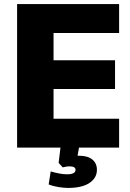

<svg xmlns="http://www.w3.org/2000/svg" viewBox="-20 -725 637 943"><path d="M243 -563V-429H545V-288H243V-142H565V0H368L361 40H370Q411 40 433.5 58.5Q456 77 456 109Q456 149 419.5 173.5Q383 198 314 198Q293 198 266 193.5Q239 189 219 181L229 117Q277 131 309 131Q351 131 351 109Q351 92 320 92Q308 92 288 97L268 75L277 0H64V-705H565V-563Z"/></svg>

Font: wassup Sans
Style: Black
Weight: 900
Version: Version 2.001